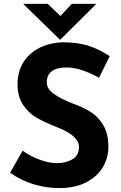

<svg xmlns="http://www.w3.org/2000/svg" viewBox="-20 -957 623 985"><path d="M321 -611Q273 -611 246.5 -592Q220 -573 220 -535Q220 -500 258.5 -473.5Q297 -447 361 -423Q413 -404 450 -379.5Q487 -355 511.5 -312Q536 -269 536 -203Q536 -146 506.5 -97.5Q477 -49 420 -20.5Q363 8 284 8Q218 8 153 -11.5Q88 -31 32 -71L96 -184Q134 -156 183 -138Q232 -120 271 -120Q317 -120 351 -139.5Q385 -159 385 -203Q385 -260 278 -302Q215 -327 173 -350Q131 -373 100.5 -416Q70 -459 70 -524Q70 -619 132.5 -677Q195 -735 299 -740Q381 -740 436 -721.5Q491 -703 543 -669L488 -558Q392 -611 321 -611ZM474 -937 289 -753H288L99 -937H225L290 -875L348 -937Z"/></svg>

Font: Josefin Sans
Style: Bold
Weight: 700
Designer: Santiago Orozco
Foundry: Typemade
Version: Version 2.000